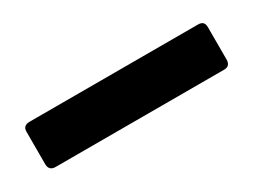

<svg xmlns="http://www.w3.org/2000/svg" viewBox="-24 -49 395 298"><g transform="rotate(-30 173.0 99.5)"><path d="M22 140Q10 140 10 128V70Q10 59 22 59H324Q335 59 335 70V128Q335 140 324 140Z"/></g></svg>

Font: Sofia Sans Extra Condensed
Style: Bold
Weight: 700
Designer: Botio Nikoltchev, Ani Petrova
Foundry: lettersoup
Version: Version 4.101